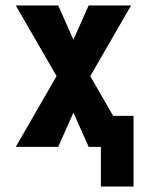

<svg xmlns="http://www.w3.org/2000/svg" viewBox="-20 -540 540 706"><path d="M471 146H351V0H306L250 -126L194 0H38L188 -260L38 -520H194L250 -394L306 -520H462L312 -260L396 -114H471Z"/></svg>

Font: Iosevka Heavy
Style: Regular
Weight: 900
Monospace: yes
Designer: Belleve Invis
Foundry: Belleve Invis
Version: Version 32.5.0; ttfautohint (v1.8.4)